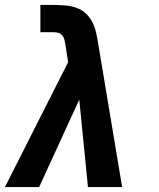

<svg xmlns="http://www.w3.org/2000/svg" viewBox="-22 -755 642 775"><path d="M-2 0 253 -504 242 -575Q240 -585 238 -594.5Q236 -604 230 -611.5Q224 -619 214.5 -622Q205 -625 195 -625H141V-735H195Q220 -735 246 -732.5Q272 -730 294 -720.5Q316 -711 332 -693Q348 -675 357 -652Q363 -638 366 -623Q369 -608 372 -593L471 0H333L298 -353L136 0Z"/></svg>

Font: Iosevka SS04 XBd Ex
Style: Italic
Weight: 800
Width: 7
Italic angle: -9°
Monospace: yes
Designer: Belleve Invis
Foundry: Belleve Invis
Version: Version 19.0.0; ttfautohint (v1.8.4)